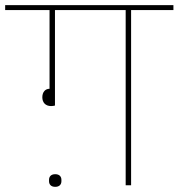

<svg xmlns="http://www.w3.org/2000/svg" viewBox="-40 -718 692 744"><path d="M174 6C190 6 198 -3 198 -16V-21C198 -34 190 -43 174 -43C158 -43 150 -34 150 -21V-16C150 -3 158 6 174 6ZM158 -307C163 -307 170 -308 173 -309V-679H447V0H468V-679H632V-698H-20V-679H152V-374C136 -374 124 -362 124 -341C124 -321 136 -307 158 -307Z"/></svg>

Font: IBM Plex Devanagari Thin
Style: Regular
Weight: 100
Designer: Mike Abbink, Paul van der Laan, Pieter van Rosmalen, Erin McLaughlin
Foundry: Bold Monday
Version: Version 1.0